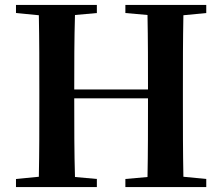

<svg xmlns="http://www.w3.org/2000/svg" viewBox="-20 -761 904 781"><path d="M490 -708 580 -700C582 -599 582 -498 582 -397H282C282 -499 282 -600 285 -700L374 -708V-741H45V-708L138 -699C140 -597 140 -496 140 -394V-346C140 -243 140 -141 138 -42L45 -33V0H374V-33L285 -41C282 -141 282 -244 282 -361H582C582 -243 582 -140 580 -41L490 -33V0H819V-33L726 -42C724 -143 724 -245 724 -346V-394C724 -497 724 -599 726 -699L819 -708V-741H490Z"/></svg>

Font: Noto Serif CJK KR
Style: Bold
Weight: 700
Designer: Ryoko NISHIZUKA 西塚涼子 (kana & ideographs); Frank Grießhammer (Latin, Greek & Cyrillic); Wenlong ZHANG 张文龙 (bopomofo); San
Foundry: Adobe
Version: Version 2.001;hotconv 1.1.0;makeotfexe 2.6.0